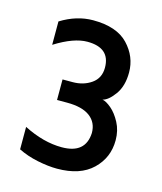

<svg xmlns="http://www.w3.org/2000/svg" viewBox="-79 -927 494 587"><g transform="rotate(15 168.0 -633.5)"><path d="M155 -400Q127 -400 93 -407Q59 -414 31 -428V-499Q94 -467 152 -467Q227 -467 230 -533Q230 -566 205.5 -584.5Q181 -603 133 -603H101V-668H133Q167 -668 192 -685.5Q217 -703 217 -736Q217 -799 145 -799Q102 -799 43 -762V-836Q93 -867 145 -867Q220 -867 256 -829Q292 -791 292 -741Q292 -698 272.5 -671Q253 -644 235 -640Q247 -638 263.5 -624Q280 -610 293 -585.5Q306 -561 306 -530Q306 -475 267 -437.5Q228 -400 155 -400Z"/></g></svg>

Font: LXGW 975 Gothic SC
Style: Regular
Weight: 400
Version: Version 2.01;February 25, 2021